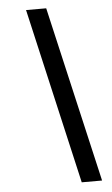

<svg xmlns="http://www.w3.org/2000/svg" viewBox="-60 -740 577 987"><g transform="rotate(-5 228.0 -246.5)"><path d="M426 207H321L113 -700H217Z"/></g></svg>

Font: Rosa Sans Medium
Style: Italic
Weight: 500
Italic angle: -12°
Designer: Pentagram / MCKL
Foundry: Pentagram / MCKL
Version: Version 1.005;September 16, 2019;FontCreator 11.5.0.2425 64-